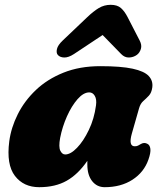

<svg xmlns="http://www.w3.org/2000/svg" viewBox="-20 -764 674 798"><path d="M528 -209Q513 -156 540 -156Q549 -156 554 -159Q559 -162 566.5 -166Q580 -173.5 593 -166Q603 -161 605 -145.2Q607 -129.5 597 -101Q578.5 -48 530.5 -17Q482.5 14 415 14Q383 14 363 -11.2Q343 -36.5 343 -80Q343 -88 343 -95.5Q304.5 -39.5 257.2 -12.8Q210 14 143 14Q78 14 42 -33Q6 -80 18.5 -176.5Q26 -233.5 53.8 -289Q81.5 -344.5 129 -389.8Q176.5 -435 243.8 -462Q311 -489 397 -489Q483 -489 531.2 -478.5Q579.5 -468 598 -448.2Q616.5 -428.5 613 -401Q610 -378.5 598.8 -366.5Q587.5 -354.5 575.5 -344Q563.5 -333.5 558 -314ZM230 -191Q223 -153 230.8 -137.5Q238.5 -122 251 -122Q273.5 -122 300.2 -149.8Q327 -177.5 349.2 -223.8Q371.5 -270 379 -326Q382.5 -351 374 -365.5Q365.5 -380 351 -380Q327 -380 302.2 -351.8Q277.5 -323.5 258.2 -280.2Q239 -237 230 -191ZM287.5 -539.5Q264.5 -524.5 246.8 -525Q229 -525.5 220 -536Q213 -544.5 216.8 -560.5Q220.5 -576.5 240.5 -595.5L342.5 -692.5Q368 -717 390.5 -730.5Q413 -744 440 -744Q467.5 -744 482.8 -730.5Q498 -717 510.5 -692.5L560.5 -595.5Q570.5 -576.5 565.5 -560.5Q560.5 -544.5 549 -536Q534.5 -525.5 516.2 -525Q498 -524.5 483.5 -539.5L406.5 -618.5Z"/></svg>

Font: Fraunces 9pt S100 Black
Style: Italic
Weight: 900
Italic angle: -16°
Version: Version 1.000; ttfautohint (v1.8.3)